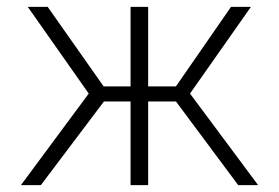

<svg xmlns="http://www.w3.org/2000/svg" viewBox="-20 -540 814 560"><path d="M41 0 238.8 -267.1 61 -520H119.1L282.2 -288.1H360.8V-520H412.1V-288.1H493.2L653.8 -520H711.9L534.2 -267.1L732.9 0H674.8L493.2 -244.1H412.1V0H360.8V-244.1H283.2L99.1 0Z"/></svg>

Font: Rawline Light
Style: Regular
Weight: 300
Designer: Matt McInerney, Pablo Impallari, Rodrigo Fuenzalida
Foundry: Matt McInerney, Pablo Impallari, Rodrigo Fuenzalida
Version: Version 4.020;PS 004.020;hotconv 1.0.88;makeotf.lib2.5.64775